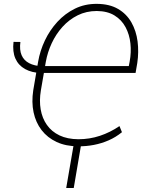

<svg xmlns="http://www.w3.org/2000/svg" viewBox="-20 -740 762 984"><path d="M49.3 -525.4 84.5 -524.9Q79.1 -483.9 90.8 -457Q102.5 -430.2 129.2 -416.3Q155.8 -402.3 195.8 -400.4L191.4 -365.7Q142.6 -367.2 108.4 -386.2Q74.2 -405.3 58.8 -440.2Q43.5 -475.1 49.3 -525.4ZM380.9 9.8Q317.9 9.8 270.5 -12.2Q223.1 -34.2 193.1 -73.2Q163.1 -112.3 152.1 -164.3Q141.1 -216.3 150.4 -277.3L175.3 -423.3Q185.1 -480 210.2 -533Q235.4 -585.9 274.2 -628.2Q313 -670.4 364 -695.6Q415 -720.7 477.1 -720.2Q541.5 -719.7 585.2 -694.1Q628.9 -668.5 653.6 -625Q678.2 -581.5 685.1 -527.6Q691.9 -473.6 683.6 -417.5L674.8 -366.2H190.4L195.8 -401.4H640.1L644.5 -424.3Q653.3 -471.7 648.4 -517.3Q643.6 -563 623.5 -600.6Q603.5 -638.2 567.1 -660.6Q530.8 -683.1 476.1 -683.6Q422.4 -683.6 378.2 -661.6Q334 -639.6 300.3 -602.3Q266.6 -564.9 245.1 -518.6Q223.6 -472.2 214.8 -423.3L189.5 -276.9Q180.7 -224.6 188.5 -179.2Q196.3 -133.8 220.5 -99.6Q244.6 -65.4 284.9 -46.1Q325.2 -26.9 381.8 -26.4Q439 -26.4 491.9 -43.9Q544.9 -61.5 592.3 -93.8L605 -62.5Q573.2 -36.6 536.9 -20.8Q500.5 -4.9 460.9 2.7Q421.4 10.3 380.9 9.8ZM396 -0.5 357.9 223.6H319.3L357.9 -0.5Z"/></svg>

Font: Roboto ExtraLight
Style: Italic
Weight: 250
Designer: Christian Robertson
Foundry: Google
Version: Version 3.009; 2024